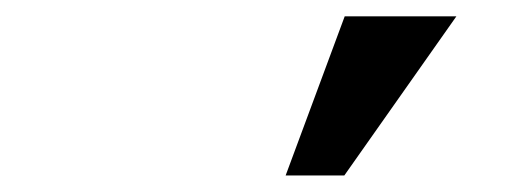

<svg xmlns="http://www.w3.org/2000/svg" viewBox="-20 -833 627 235"><path d="M401.9 -813H538.6L401.4 -618.2H329.6Z"/></svg>

Font: Roboto Mono
Style: Bold Italic
Weight: 700
Designer: Google
Version: Version 2.000985; 2015; ttfautohint (v1.3)